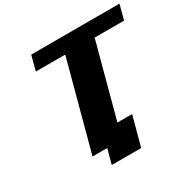

<svg xmlns="http://www.w3.org/2000/svg" viewBox="-211 -1081 1407 1413"><g transform="rotate(-30 492.0 -375.0)"><path d="M341.3 125H591.3Q602.5 83.5 625 0Q647.5 -83.5 658.7 -125H533.7Q561.5 -229.5 617.4 -437.7Q673.3 -646 701.2 -750H951.2Q956.5 -770.5 967.5 -812.5Q978.5 -854.5 984.4 -875H234.4Q229 -854 217.8 -812.5Q206.5 -771 201.2 -750H451.2L250 0H375Q369.1 21 357.9 62.5Q346.7 104 341.3 125Z"/></g></svg>

Font: Faithful 32x
Style: BoldOblique
Weight: 400
Foundry: Faithful Resource Pack
Version: Version 1.0; January 27, 2023